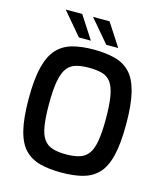

<svg xmlns="http://www.w3.org/2000/svg" viewBox="-134 -1028 963 1133"><g transform="rotate(15 347.5 -462.0)"><path d="M347 6Q273 6 217.5 -8.5Q162 -23 124.5 -61.5Q87 -100 68.5 -174Q50 -248 50 -367Q50 -487 69 -561.5Q88 -636 125.5 -675.5Q163 -715 218.5 -730Q274 -745 347 -745Q422 -745 478 -730Q534 -715 571 -675.5Q608 -636 626.5 -561.5Q645 -487 645 -367Q645 -248 626.5 -174Q608 -100 570.5 -61.5Q533 -23 477.5 -8.5Q422 6 347 6ZM347 -105Q396 -105 429.5 -115.5Q463 -126 483 -153.5Q503 -181 512 -232.5Q521 -284 521 -367Q521 -455 511.5 -507.5Q502 -560 482 -587.5Q462 -615 429 -624.5Q396 -634 347 -634Q301 -634 268 -624.5Q235 -615 214.5 -587.5Q194 -560 184 -507.5Q174 -455 174 -367Q174 -284 182.5 -232.5Q191 -181 211 -153.5Q231 -126 264.5 -115.5Q298 -105 347 -105ZM410 -791 292 -930H393L483 -791ZM243 -791 125 -930H226L316 -791Z"/></g></svg>

Font: Exo Thin SemiBold
Style: Regular
Weight: 600
Version: Version 2.000